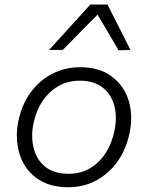

<svg xmlns="http://www.w3.org/2000/svg" viewBox="-20 -796 637 827"><path d="M273.5 10.5Q209 10.5 163.2 -13.2Q117.5 -37 90.5 -77.2Q63.5 -117.5 56 -168.5Q52.5 -190 52.5 -212Q52.5 -242.5 59 -274Q74.5 -348 113.5 -400Q152.5 -452 207.2 -479.2Q262 -506.5 324.5 -506.5Q408.5 -506.5 461.5 -466.5Q514.5 -426.5 534.5 -362Q545 -326.5 545 -287.5Q545 -256 538 -222.5Q523.5 -153 486.5 -100.8Q449.5 -48.5 395.2 -19Q341 10.5 273.5 10.5ZM276 -47.5Q329 -47.5 369.5 -72.2Q410 -97 436 -138.5Q462 -180 472.5 -230.5Q479 -261 479 -288.5Q479 -316 472.5 -340.5Q459.5 -389.5 422.2 -419Q385 -448.5 324 -448.5Q271.5 -448.5 230.5 -424.5Q189.5 -400.5 162.2 -359.2Q135 -318 124.5 -265.5Q118.5 -237.5 118.5 -211Q118.5 -184 125 -158.5Q137 -108.5 174.5 -78Q212 -47.5 276 -47.5ZM490.5 -579.5Q468.5 -617.5 445.5 -656.5Q422.5 -695 400 -733Q362 -694.5 325 -657Q288 -619 250.5 -581H191.5Q237 -631 281 -679.5Q324.5 -727.5 369 -776.5H443Q468 -727.5 492.8 -678.2Q517.5 -629 542 -580.5Z"/></svg>

Font: Heraclito Light
Style: Italic
Weight: 300
Italic angle: -12°
Designer: Kostas Bartsokas (font) & Cristiano Sobral (main changes)
Foundry: Kostas Bartsokas (font) & Cristiano Sobral (main changes)
Version: Version 1.00;July 8, 2020;FontCreator 13.0.0.2655 64-bit